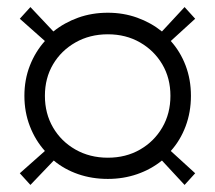

<svg xmlns="http://www.w3.org/2000/svg" viewBox="-20 -565 608 543"><path d="M285 -59Q240 -59 201 -72.5Q162 -86 132 -111L66 -42L36 -75L107 -138Q80 -168 64.5 -208Q49 -248 49 -294Q49 -340 64.5 -379.5Q80 -419 107 -449L36 -512L66 -545L131 -476Q162 -501 201 -515Q240 -529 285 -529Q329 -529 368 -515Q407 -501 438 -476L502 -545L532 -512L463 -449Q490 -419 505 -379.5Q520 -340 520 -294Q520 -248 505 -208Q490 -168 463 -138L532 -75L502 -42L438 -111Q407 -86 368 -72.5Q329 -59 285 -59ZM107 -294Q107 -244 130 -204.5Q153 -165 193.5 -142Q234 -119 285 -119Q336 -119 376 -142Q416 -165 439 -204.5Q462 -244 462 -294Q462 -344 439 -383Q416 -422 376 -445Q336 -468 285 -468Q234 -468 193.5 -445Q153 -422 130 -383Q107 -344 107 -294Z"/></svg>

Font: Rokkitt
Style: Regular
Weight: 400
Designer: Vernon Adams
Foundry: Vernon Adams
Version: Version 3.103